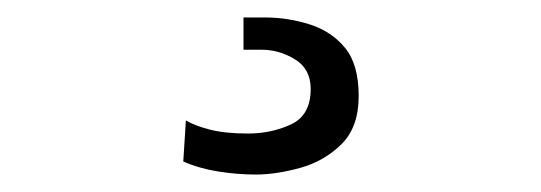

<svg xmlns="http://www.w3.org/2000/svg" viewBox="-20 7 620 220"><path d="M273 207Q252 207 230 203.5Q208 200 190 192L193 145Q203 151 220.5 155.5Q238 160 264 160Q291 160 313.5 149.5Q336 139 336 109Q336 86 318 75Q300 64 280 64H259V27H283Q310 27 335 35Q360 43 375.5 62Q391 81 391 117Q391 153 371 172.5Q351 192 323.5 199.5Q296 207 273 207Z"/></svg>

Font: Chivo ExtraLight
Style: Regular
Weight: 250
Designer: Hector Gatti
Foundry: Omnibus-Type
Version: Version 2.002